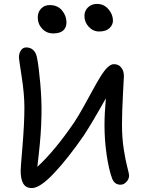

<svg xmlns="http://www.w3.org/2000/svg" viewBox="-20 -997 747 976"><path d="M483.9 -836.9Q453.1 -836.9 431.2 -860.6Q409.2 -884.3 409.2 -916Q409.2 -942.4 427.5 -959.7Q445.8 -977.1 473.1 -977.1Q508.3 -977.1 531.2 -950.2Q554.2 -923.3 554.2 -892.1Q554.2 -870.6 536.4 -853.8Q518.6 -836.9 483.9 -836.9ZM250 -827.1Q216.8 -827.1 194.3 -851.1Q171.9 -875 171.9 -908.2Q171.9 -935.5 189 -953.4Q206.1 -971.2 232.9 -971.2Q272.5 -971.2 295.2 -944.1Q317.9 -917 317.9 -882.8Q317.9 -856.9 301.3 -842Q284.7 -827.1 250 -827.1ZM142.1 -41Q111.3 -41 98.1 -64Q85 -86.9 85 -129.9Q85 -142.6 94.5 -256.3Q104 -370.1 104 -451.2Q104 -518.6 90.1 -607.9Q76.2 -697.3 76.2 -705.1Q76.2 -725.6 86.2 -740.7Q96.2 -755.9 113.8 -755.9Q135.3 -755.9 149.9 -741.7Q164.6 -727.5 168.9 -699.2Q177.2 -658.7 184.8 -572.3Q192.4 -485.8 190.9 -415Q189.9 -360.8 186.5 -313.5Q183.1 -266.1 176.8 -210.7Q170.4 -155.3 169.9 -148.9Q259.3 -231.4 357.9 -376Q380.4 -410.6 406.5 -457.5Q432.6 -504.4 451.2 -538.8Q469.7 -573.2 489.3 -605.2Q508.8 -637.2 526.1 -654.1Q543.5 -670.9 559.1 -670.9Q582 -670.9 595.9 -654.1Q609.9 -637.2 609.9 -609.9Q609.9 -608.4 605 -516.8Q600.1 -425.3 600.1 -363.8Q600.1 -296.4 609.1 -238.5Q618.2 -180.7 627.2 -147Q636.2 -113.3 636.2 -105Q636.2 -86.9 622.8 -72.5Q609.4 -58.1 592.8 -58.1Q562 -58.1 549.8 -89.8Q532.7 -136.7 522 -210.9Q511.2 -285.2 511.2 -359.9Q511.2 -419.9 518.1 -497.1Q446.8 -370.1 405.8 -308.1Q327.1 -193.8 255.4 -117.4Q183.6 -41 142.1 -41Z"/></svg>

Font: Shantell Sans Irregular Bouncy
Style: Regular
Weight: 400
Designer: Stephen Nixon, Anya Danilova, Shantell Martin
Foundry: Arrow Type
Version: Version 1.006;[9816181b4]